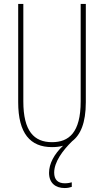

<svg xmlns="http://www.w3.org/2000/svg" viewBox="-20 -734 526 971"><path d="M254 139C254 85 297 27 345 -20C387 -52 414 -112 414 -217V-714H388V-221C388 -63 328 -15 243 -15C152 -15 98 -71 98 -221V-714H72V-217C72 -59 133 10 243 10C263 10 282 8 299 3C254 45 228 94 228 140C228 192 261 217 307 217C322 217 335 214 343 211V188C337 190 322 193 308 193C272 193 254 174 254 139Z"/></svg>

Font: Noto Sans Georgian ExtraCondensed Thin
Style: Regular
Weight: 100
Width: 2
Designer: Monotype Design Team, Akaki Razmadze
Foundry: Google LLC
Version: Version 2.005